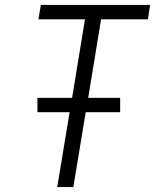

<svg xmlns="http://www.w3.org/2000/svg" viewBox="-20 -755 640 775"><path d="M211 0 261 -302H131V-360H271L323 -677H135L145 -735H586L577 -677H388L336 -360H465V-302H326L276 0Z"/></svg>

Font: Iosevka Curly LtExObl
Style: Regular
Weight: 300
Width: 7
Italic angle: -9°
Monospace: yes
Designer: Belleve Invis
Foundry: Belleve Invis
Version: Version 11.1.0; ttfautohint (v1.8.3)